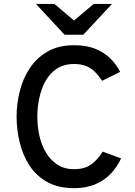

<svg xmlns="http://www.w3.org/2000/svg" viewBox="-20 -941 684 972"><path d="M355 11.5Q275 11.5 219.2 -19.5Q163.5 -50.5 129.5 -102.8Q95.5 -155 79.8 -219.5Q64 -284 64 -350Q64 -414.5 80 -478.8Q96 -543 130.8 -595.8Q165.5 -648.5 221 -680.2Q276.5 -712 355 -712Q420.5 -712 466.5 -692.2Q512.5 -672.5 542.2 -641.5Q572 -610.5 588 -577L497 -532Q480.5 -557 461.5 -576.2Q442.5 -595.5 417 -606.2Q391.5 -617 355 -617Q303 -617 267 -592.8Q231 -568.5 209.5 -529Q188 -489.5 178.5 -442.5Q169 -395.5 169 -350Q169 -301 179.5 -253.8Q190 -206.5 213 -168.2Q236 -130 271 -107.2Q306 -84.5 355 -84.5Q409 -84.5 442.5 -109.2Q476 -134 500 -173.5L593 -139Q573.5 -96.5 541.5 -62.5Q509.5 -28.5 463.5 -8.5Q417.5 11.5 355 11.5ZM307 -765 162 -921H255.5L355 -837L454 -921H547L401.5 -765Z"/></svg>

Font: Overpass Medium
Style: Regular
Weight: 500
Designer: Delve Withrington, Dave Bailey, Thomas Jockin
Foundry: Delve Fonts LLC
Version: Version 4.000